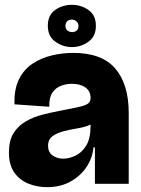

<svg xmlns="http://www.w3.org/2000/svg" viewBox="-20 -761 583 795"><path d="M175 14Q135 14 99 0Q63 -14 40 -45.5Q17 -77 17 -130Q17 -179 36 -209.5Q55 -240 87 -258.5Q119 -277 157 -286.5Q195 -296 232 -303Q284 -313 310 -319Q336 -325 345.5 -333Q355 -341 355 -355Q355 -384 333.5 -399Q312 -414 277 -414Q255 -414 233 -406Q211 -398 197 -377.5Q183 -357 184 -319L40 -329Q38 -392 59 -433.5Q80 -475 116.5 -498.5Q153 -522 196.5 -532Q240 -542 283 -542Q402 -542 457.5 -477Q513 -412 513 -293V0H373V-151H367Q363 -106 337.5 -68.5Q312 -31 270.5 -8.5Q229 14 175 14ZM242 -104Q265 -104 291.5 -116Q318 -128 336.5 -157.5Q355 -187 355 -239V-245Q333 -235 303 -230Q273 -225 245 -218Q217 -211 198 -197.5Q179 -184 179 -157Q179 -131 197.5 -117.5Q216 -104 242 -104ZM278 -566Q240 -566 209 -588.5Q178 -611 178 -654Q178 -698 208 -719.5Q238 -741 278 -741Q316 -741 346.5 -719.5Q377 -698 377 -654Q377 -610 346 -588Q315 -566 278 -566ZM279 -628Q289 -628 297 -634Q305 -640 305 -653Q305 -665 296.5 -672.5Q288 -680 277 -680Q266 -680 258.5 -673Q251 -666 251 -654Q251 -641 259.5 -634.5Q268 -628 279 -628Z"/></svg>

Font: Bricolage Grotesque 48pt ExtraBold
Style: Regular
Weight: 800
Designer: Mathieu Triay
Foundry: Atelier Triay
Version: Version 1.000; ttfautohint (v1.8.4.7-5d5b);gftools[0.9.32]